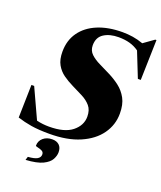

<svg xmlns="http://www.w3.org/2000/svg" viewBox="-172 -863 993 1186"><g transform="rotate(20 324.0 -270.0)"><path d="M591 -251.5Q591 -177 548 -116.5Q505 -56 423 -20.5Q341 15 223 15Q152 15 103.5 7Q55 -1 12 -15L17 -231H35L125 -35.5Q145.5 -30.5 165.8 -28.2Q186 -26 206.5 -26Q308 -26 358.2 -66.5Q408.5 -107 408.5 -164.5Q408.5 -208 386.5 -233.8Q364.5 -259.5 330.2 -277Q296 -294.5 260 -312Q224 -329.5 193.8 -351Q163.5 -372.5 145 -405.5Q126.5 -438.5 126.5 -490Q126.5 -564.5 164.8 -618.2Q203 -672 272.5 -701Q342 -730 436 -730Q470 -730 503.5 -724.8Q537 -719.5 572 -707L640 -755.5H648L641 -491H622L557 -654.5Q529 -674.5 496.2 -683.5Q463.5 -692.5 423.5 -692.5Q365 -692.5 327 -668Q289 -643.5 289 -591Q289 -556.5 312.5 -534.2Q336 -512 371.8 -495Q407.5 -478 444.5 -459Q481.5 -440.5 515 -414.8Q548.5 -389 569.8 -350Q591 -311 591 -251.5ZM171.5 111.5Q171.5 80.5 194.8 60.5Q218 40.5 254.5 40.5Q283 40.5 300 56.5Q317 72.5 317 103Q317 125.5 303.8 150.2Q290.5 175 252.8 193.5Q215 212 141 216.5L148 194Q190 191 208.5 180.2Q227 169.5 227 150Q227 134 213.2 127.5Q199.5 121 185.5 118.2Q171.5 115.5 171.5 111.5Z"/></g></svg>

Font: Newsreader Display ExtraBold
Style: Italic
Weight: 800
Italic angle: -17°
Designer: Hugues Gentile
Foundry: Production Type
Version: Version 1.001